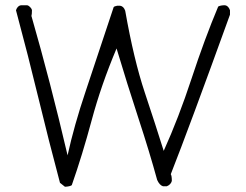

<svg xmlns="http://www.w3.org/2000/svg" viewBox="-20 -717 939 733"><path d="M228 -4 209 -19Q166 -180 127 -341.5Q88 -503 41 -678Q47 -695 60 -697H84Q89 -696 95 -690Q101 -684 102 -678Q102 -663 100 -656Q172 -406 238 -124Q263 -238 307 -368.5Q351 -499 414 -690Q418 -694 424 -694L426 -695H439Q452 -693 458 -676Q491 -489 532.5 -364.5Q574 -240 605 -141Q662 -267 711.5 -417.5Q761 -568 813 -692Q822 -697 839 -697Q852 -695 858 -678V-661Q701 -227 632 -52Q636 -46 636 -26Q632 -12 617 -6H602Q589 -10 580 -30Q551 -136 508.5 -265.5Q466 -395 425 -532Q366 -392 330 -258Q294 -124 254 -10Q247 -5 228 -4Z"/></svg>

Font: Yozai
Style: Regular
Weight: 400
Designer: LXGW / Y.OzVox
Foundry: LXGW / Y.OzVox
Version: Version 0.861;October 22, 2024